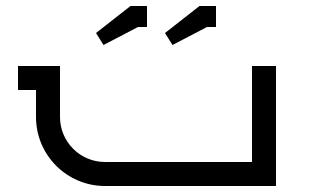

<svg xmlns="http://www.w3.org/2000/svg" viewBox="-20 -620 1040 640"><path d="M300 -510 325 -470 440 -530H470V-600H415ZM530 -510 555 -470 670 -530H700V-600H645ZM40 -400V-320H100V-230C100 -103 203 0 330 0H900V-400H820V-80H330C247.2 -80 180 -147.2 180 -230V-400Z"/></svg>

Font: KetosagCBd
Style: Regular
Weight: 500
Designer: gluk
Foundry: gluk
Version: Version 00.0024